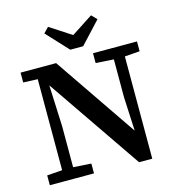

<svg xmlns="http://www.w3.org/2000/svg" viewBox="-126 -983 1008 1096"><g transform="rotate(-15 378.5 -435.5)"><path d="M34 0V-58L142 -66H175L295 -58V0ZM124 0V-637H175L189 -308V0ZM467 -606V-664H727V-606L622 -598H590ZM560 5 179 -551H157L136 -602L39 -606V-664H249L585 -172L583 -169L573 -374V-664H638V5ZM258 -876 430 -764H340L512 -876L542 -845L423 -717H347L228 -845Z"/></g></svg>

Font: Source Serif 4 SemiBold
Style: Regular
Weight: 600
Designer: Frank Grießhammer
Foundry: Adobe Systems Incorporated
Version: Version 4.004;hotconv 1.0.116;makeotfexe 2.5.65601